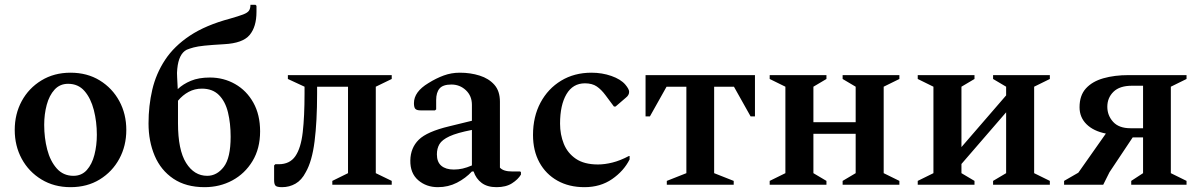

<svg xmlns="http://www.w3.org/2000/svg" viewBox="-20 -765 4971 795"><path d="M272 10Q204 10 151.5 -22Q99 -54 70 -107.5Q41 -161 41 -227Q41 -293 70 -346.5Q99 -400 151.5 -432Q204 -464 272 -464Q341 -464 393 -432Q445 -400 474 -346.5Q503 -293 503 -227Q503 -161 474 -107.5Q445 -54 393 -22Q341 10 272 10ZM284 -37Q318 -37 339.5 -61Q361 -85 371 -124Q381 -163 381 -207Q381 -261 368.5 -309.5Q356 -358 330 -388Q304 -418 262 -418Q228 -418 206 -394Q184 -370 173.5 -331Q163 -292 163 -248Q163 -194 175.5 -146Q188 -98 215 -67.5Q242 -37 284 -37Z M1017 -745H1038L1042 -741V-716Q1042 -654 1013.5 -620Q985 -586 908 -582Q856 -579 827 -576Q798 -573 781.5 -568.5Q765 -564 753 -559Q720 -542 714 -480Q712 -464 713.5 -444Q715 -424 716 -396Q738 -417 770.5 -430.5Q803 -444 849 -444Q906 -444 953.5 -417Q1001 -390 1029 -340Q1057 -290 1057 -221Q1057 -150 1025.5 -98Q994 -46 942 -18Q890 10 827 10Q750 10 698 -25Q646 -60 620.5 -120Q595 -180 595 -254Q595 -327 610.5 -393.5Q626 -460 663.5 -517Q701 -574 766.5 -617.5Q832 -661 933 -688Q968 -698 986.5 -705Q1005 -712 1011 -721Q1017 -730 1017 -745ZM717 -255Q717 -144 750.5 -90.5Q784 -37 838 -37Q878 -37 906.5 -74Q935 -111 935 -199Q935 -254 924 -299.5Q913 -345 886.5 -371.5Q860 -398 816 -398Q786 -398 761 -384.5Q736 -371 717 -348Z M1293 -378Q1293 -262 1282.5 -179.5Q1272 -97 1246 -52Q1229 -19 1203.5 -4.5Q1178 10 1148 10Q1127 10 1121 4Q1115 -2 1115 -19V-80L1120 -85H1134Q1180 -85 1203 -118.5Q1226 -152 1233.5 -217.5Q1241 -283 1241 -378V-406L1172 -438V-454H1602V-438L1536 -406V-48L1602 -16V0H1356V-16L1421 -48V-406H1293Z M1793 10Q1745 10 1711.5 -19Q1678 -48 1679 -101Q1680 -153 1714 -186.5Q1748 -220 1840 -242L1934 -265V-331Q1934 -368 1909 -391.5Q1884 -415 1849 -415Q1814 -415 1800 -398.5Q1786 -382 1786 -351V-312L1781 -308H1721Q1706 -308 1700 -314Q1694 -320 1694 -338Q1694 -385 1754 -421Q1786 -441 1817.5 -452.5Q1849 -464 1884 -464Q1928 -464 1966 -452Q2004 -440 2027 -414Q2050 -388 2050 -344V-71Q2064 -55 2101 -55H2134L2137 -52V-42Q2125 -22 2100 -6Q2075 10 2036 10Q1998 10 1974.5 -7.5Q1951 -25 1941 -55H1934Q1908 -27 1872 -8.5Q1836 10 1793 10ZM1789 -126Q1789 -94 1807.5 -78.5Q1826 -63 1859 -63Q1878 -63 1895.5 -67Q1913 -71 1934 -80V-227Q1872 -215 1841 -200.5Q1810 -186 1799.5 -168Q1789 -150 1789 -126Z M2400 10Q2336 10 2288 -17Q2240 -44 2213.5 -92.5Q2187 -141 2187 -206Q2187 -282 2218 -340Q2249 -398 2303.5 -431Q2358 -464 2429 -464Q2473 -464 2511.5 -450.5Q2550 -437 2569 -415Q2585 -396 2585 -385Q2585 -371 2572 -361L2529 -324H2522L2487 -371Q2470 -394 2451 -407Q2432 -420 2402 -420Q2352 -420 2325.5 -375Q2299 -330 2299 -253Q2299 -208 2314.5 -169.5Q2330 -131 2364.5 -107.5Q2399 -84 2456 -84Q2484 -84 2516 -92Q2548 -100 2584 -119H2587V-105Q2563 -57 2514.5 -23.5Q2466 10 2400 10Z M2653 -283V-454H3106V-283H3088L3019 -406H2937V-48L3018 -16V0H2741V-16L2822 -48V-406H2740L2671 -283Z M3232 -406 3167 -438V-454H3402V-438L3348 -406V-259H3523V-406L3469 -438V-454H3704V-438L3639 -406V-48L3704 -16V0H3469V-16L3523 -48V-211H3348V-48L3402 -16V0H3167V-16L3232 -48Z M3845 -406 3780 -438V-454H4015V-438L3961 -406V-156L4146 -370V-406L4092 -438V-454H4327V-438L4262 -406V-48L4327 -16V0H4092V-16L4146 -48V-300L3961 -86V-48L4015 -16V0H3780V-16L3845 -48Z M4664 0V-16L4713 -48V-196H4670L4574 -52L4548 0H4386V-16L4445 -50L4559 -212Q4508 -222 4479 -250.5Q4450 -279 4450 -321Q4450 -370 4476.5 -399Q4503 -428 4549 -441Q4595 -454 4653 -454H4893V-438L4828 -406V-48L4893 -16V0ZM4661 -234H4713V-410H4667Q4616 -410 4590.5 -385Q4565 -360 4565 -323Q4565 -287 4589 -260.5Q4613 -234 4661 -234Z"/></svg>

Font: Spectral SemiBold
Style: Regular
Weight: 600
Designer: Jean-Baptiste Levee
Foundry: Production Type
Version: Version 2.001